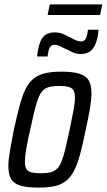

<svg xmlns="http://www.w3.org/2000/svg" viewBox="-20 -843 484 871"><path d="M155 8Q105 8 74.5 -0.5Q44 -9 31 -30Q18 -51 18 -89Q18 -118 25 -159Q32 -200 43 -255Q57 -318 69 -363.5Q81 -409 96 -439Q111 -469 132 -486Q153 -503 183.5 -510.5Q214 -518 258 -518Q309 -518 339 -509Q369 -500 382 -479Q395 -458 395 -419Q395 -391 388 -350Q381 -309 369 -255Q356 -191 344 -145.5Q332 -100 317 -70.5Q302 -41 281 -23.5Q260 -6 229.5 1Q199 8 155 8ZM164 -57Q191 -57 208 -61Q225 -65 237.5 -76.5Q250 -88 259 -110Q268 -132 276.5 -167.5Q285 -203 296 -255Q307 -308 313.5 -343Q320 -378 320 -400Q320 -423 313 -434Q306 -445 290.5 -449Q275 -453 249 -453Q217 -453 197 -446.5Q177 -440 164.5 -419.5Q152 -399 141.5 -359.5Q131 -320 117 -255Q105 -203 99 -167.5Q93 -132 93 -110Q93 -87 100 -76Q107 -65 123 -61Q139 -57 164 -57ZM148 -587Q153 -626 161.5 -650Q170 -674 186.5 -685Q203 -696 228 -696Q250 -696 266 -689Q282 -682 299 -673Q313 -665 325 -660Q337 -655 348 -655Q362 -655 369 -667.5Q376 -680 379 -708H427Q424 -671 414.5 -646.5Q405 -622 389 -610Q373 -598 346 -598Q327 -598 311.5 -605Q296 -612 278 -621Q264 -627 252 -633.5Q240 -640 226 -640Q213 -640 206 -627.5Q199 -615 196 -587ZM196 -775 206 -823H444L434 -775Z"/></svg>

Font: Saira Condensed
Style: Italic
Weight: 400
Width: 3
Italic angle: -12°
Designer: Hector Gatti with collaboration of the Omnibus-Type team
Foundry: Omnibus-Type
Version: Version 1.100